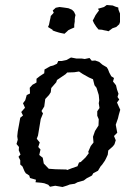

<svg xmlns="http://www.w3.org/2000/svg" viewBox="-20 -738 550 768"><path d="M230 10 201 5 180 9 173 1 157 -5 145 -7 122 -9 124 -19 100 -26 97 -36 83 -45 78 -53 70 -72 61 -80V-97L54 -111L62 -120L55 -137L56 -150L46 -162L51 -179L49 -193L51 -212L56 -239L61 -267L72 -276L65 -290L80 -307L72 -325L81 -337L87 -358L100 -364L99 -387L110 -399L126 -408V-423L140 -434L157 -445L158 -460L181 -473L193 -476L208 -483L213 -494H227L246 -498L264 -508L285 -504H306L319 -502L338 -506L347 -495L361 -496L377 -490L390 -479L407 -469L412 -461L417 -448L425 -433L436 -426L432 -412L444 -397L448 -380L454 -363L450 -350L457 -340L448 -328L455 -312L461 -299L455 -278L452 -265L443 -239L449 -207L436 -194L443 -177L438 -161L432 -153L413 -136L411 -119L405 -106L400 -96L389 -80L382 -72L372 -55L353 -45L348 -36L327 -25L315 -16L301 -12L290 -9L279 -3L259 0L249 4ZM249 -58 267 -65 290 -73 296 -88 303 -90 322 -108 335 -125 333 -131 343 -154 354 -168 352 -191 360 -214 374 -236 375 -261 369 -275V-293L378 -306L375 -325L377 -337L375 -358L366 -387L358 -397L352 -421L336 -428L311 -442L296 -452L277 -449L249 -448L242 -441L208 -418L205 -409L185 -386L183 -369L176 -358L161 -342L157 -312L146 -294L152 -284L143 -262L132 -196L127 -183L139 -168L133 -150L142 -140L137 -118L151 -107L155 -84L175 -63L202 -61L245 -60ZM388 -619 374 -620 365 -631 356 -645 351 -656 356 -665 362 -677 369 -687 376 -696 372 -703 386 -707 396 -710 407 -718 431 -716 438 -713 443 -711 453 -708 454 -699 460 -684V-650L457 -641L445 -630L430 -625L414 -613L407 -615L396 -617ZM215 -608 202 -612 191 -616 190 -619 180 -625 172 -630 176 -639 179 -654 182 -667 183 -674 195 -687 191 -696 203 -707 218 -710 234 -708 241 -707 254 -705 268 -699 276 -691 282 -678 280 -669 279 -661V-652L277 -639V-628L263 -622L253 -617L249 -613L238 -603L223 -606Z"/></svg>

Font: Winky Rough Light
Style: Italic
Weight: 300
Italic angle: -8.97852°
Designer: Simon Atzbach
Foundry: typofactur
Version: Version 1.206; ttfautohint (v1.8.4.7-5d5b)